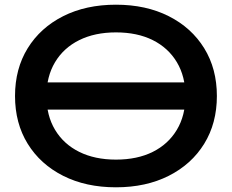

<svg xmlns="http://www.w3.org/2000/svg" viewBox="-20 -784 988 818"><path d="M90 -433H844V-317H90ZM474 14Q346 14 249 -35Q152 -84 98 -171.5Q44 -259 44 -375Q44 -491 98 -578.5Q152 -666 249 -715Q346 -764 474 -764Q602 -764 699 -715Q796 -666 850 -578.5Q904 -491 904 -375Q904 -259 850 -171.5Q796 -84 699 -35Q602 14 474 14ZM474 -104Q565 -104 631 -137Q697 -170 733.5 -231Q770 -292 770 -375Q770 -458 733.5 -519Q697 -580 631 -613Q565 -646 474 -646Q384 -646 317.5 -613Q251 -580 214.5 -519Q178 -458 178 -375Q178 -292 214.5 -231Q251 -170 317.5 -137Q384 -104 474 -104Z"/></svg>

Font: Unbounded
Style: Regular
Weight: 400
Designer: Luke Prowse, Jean-Baptiste Morizot, Fátima Lázaro, Florian Runge
Foundry: NaN
Version: Version 1.701;gftools[0.9.28.dev5+ged2979d]